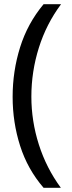

<svg xmlns="http://www.w3.org/2000/svg" viewBox="-20 -734 340 912"><path d="M40 -274Q40 -396 75.5 -509.5Q111 -623 187 -714H270Q200 -620 164.5 -507Q129 -394 129 -275Q129 -159 164.5 -47.5Q200 64 269 158H187Q111 70 75.5 -41.5Q40 -153 40 -274Z"/></svg>

Font: Noto Sans New Tai Lue
Style: Regular
Weight: 400
Designer: Monotype Design Team
Foundry: Monotype Imaging Inc.
Version: Version 2.003